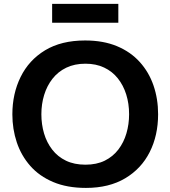

<svg xmlns="http://www.w3.org/2000/svg" viewBox="-20 -930 855 963"><path d="M411 12.5Q316.5 12.5 246.8 -17Q177 -46.5 131.8 -98Q86.5 -149.5 64.2 -216Q42 -282.5 42 -356.5Q42 -460 83.5 -544.2Q125 -628.5 206.2 -677.8Q287.5 -727 407 -727Q498 -727 566.5 -698.5Q635 -670 681 -619Q727 -568 750 -501Q773 -434 773 -357Q773 -251 731 -167.5Q689 -84 608 -35.8Q527 12.5 411 12.5ZM408.5 -104Q464.5 -104 505.5 -124.2Q546.5 -144.5 573.8 -180.2Q601 -216 614.2 -261.5Q627.5 -307 627.5 -357Q627.5 -410.5 613 -456.5Q598.5 -502.5 570.8 -537.2Q543 -572 502.2 -591.2Q461.5 -610.5 408.5 -610.5Q354 -610.5 312.5 -590.5Q271 -570.5 243.2 -535Q215.5 -499.5 201.5 -453.8Q187.5 -408 187.5 -357Q187.5 -306 201 -260.5Q214.5 -215 242 -179.5Q269.5 -144 311 -124Q352.5 -104 408.5 -104ZM241.5 -816V-910.5Q279 -910.5 320.5 -910.5Q362 -910.5 407.5 -910.5Q453 -910.5 494.5 -910.5Q536 -910.5 573.5 -910.5V-816Q536 -816 494.5 -816Q453 -816 407.5 -816Q362 -816 320.5 -816Q279 -816 241.5 -816Z"/></svg>

Font: Commissioner Thin SemiBold
Style: Regular
Weight: 600
Version: Version 1.000